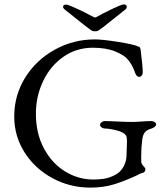

<svg xmlns="http://www.w3.org/2000/svg" viewBox="-20 -843 769 877"><path d="M45 0ZM45 -311Q45 -408 95 -488.5Q145 -569 230 -616Q315 -663 413 -663Q448 -663 520.5 -651.5Q593 -640 613 -630Q618 -628 619.5 -625.5Q621 -623 622 -618Q632 -540 632 -512Q632 -504 627.5 -498Q623 -492 617 -492Q608 -492 603 -499Q598 -506 594 -519Q583 -549 563 -572Q549 -590 507.5 -607.5Q466 -625 404 -625Q329 -625 269.5 -583.5Q210 -542 177 -472.5Q144 -403 144 -324Q144 -233 181 -164.5Q218 -96 278 -59.5Q338 -23 406 -23Q456 -23 485 -34.5Q514 -46 528 -60Q541 -73 549.5 -93Q558 -113 558 -137Q558 -155 559 -165L560 -195Q560 -219 555 -225Q544 -240 511 -248Q478 -256 457 -256Q452 -256 444.5 -261Q437 -266 437 -273Q437 -280 444.5 -285Q452 -290 457 -290Q480 -290 516 -288Q554 -286 583 -286Q601 -286 627 -288Q653 -290 672 -290Q678 -290 685.5 -286Q693 -282 693 -274Q693 -268 685 -262.5Q677 -257 672 -256Q651 -250 642 -239Q633 -228 630 -207Q625 -171 625 -132V-105Q625 -100 627.5 -95.5Q630 -91 631 -89Q633 -86 638.5 -80.5Q644 -75 644 -72Q644 -55 630 -53Q623 -52 603 -41Q554 -18 504 -2Q454 14 392 14Q300 14 220 -29Q140 -72 92.5 -146.5Q45 -221 45 -311ZM404 -767Q412 -763 414 -763Q416 -763 424 -767Q448 -781 492 -802Q536 -823 545 -823Q552 -823 555.5 -820Q559 -817 559 -812Q559 -805 553 -800L455 -722Q437 -708 430.5 -704Q424 -700 414 -700Q404 -700 397.5 -704Q391 -708 373 -722L275 -800Q268 -806 268 -812Q268 -817 272 -819.5Q276 -822 283 -822Q292 -822 336.5 -801Q381 -780 404 -767Z"/></svg>

Font: EB Garamond
Style: Regular
Weight: 400
Designer: Georg Duffner and Octavio Pardo
Foundry: Georg Duffner
Version: Version 1.000; ttfautohint (v1.6)